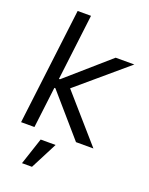

<svg xmlns="http://www.w3.org/2000/svg" viewBox="-172 -816 878 1128"><g transform="rotate(20 266.5 -252.0)"><path d="M23.4 0H106.9L138.2 -256.3H144.5L366.7 0H475.6L226.1 -285.2L532.7 -545.9H416L151.9 -314.9H145.5L195.8 -727.5H112.3ZM110.8 224.6H173.3L259.8 56.6H166.5Z"/></g></svg>

Font: Guggenheim Sans Display
Style: Italic
Weight: 400
Italic angle: -7°
Designer: Modified by Tom Baber under direction of Pentagram Design 2023
Foundry: rsms
Version: Version 1.001;Glyphs 3.1.2 (3151)